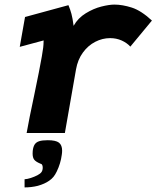

<svg xmlns="http://www.w3.org/2000/svg" viewBox="-20 -579 682 836"><path d="M143 184Q155.5 177.5 160.8 170Q166 162.5 166 151Q166 137.5 158 133.5Q173.5 141 154.5 133Q135.5 125 128.8 116Q122 107 122 89.5Q122 82 122.5 78Q124.5 60 131 50Q137.5 40 150.8 35.8Q164 31.5 188 31.5Q223 31.5 236.8 42.2Q250.5 53 250.5 77Q250.5 85.5 249 95Q244 133 227 168Q220.5 181.5 212.8 191Q205 200.5 194 208Q175 221.5 145 230Q117 237 87 237V201.5Q98.5 201 114.5 195.8Q130.5 190.5 143 184ZM129 -165Q152.5 -277.5 162 -332.5Q166.5 -360.5 168 -371Q169.5 -381.5 170 -403L66 -375L89 -505L278 -556.5Q286.5 -536 291.2 -518.2Q296 -500.5 300.5 -466.5Q319.5 -500.5 353.5 -521.2Q387.5 -542 421.5 -550.5Q455.5 -559 478 -559Q513 -559 553.8 -546Q594.5 -533 641.5 -489.5L547.5 -376Q532.5 -392.5 509.5 -402.8Q486.5 -413 459.5 -413Q426 -413 394.8 -397Q363.5 -381 341 -350.2Q318.5 -319.5 311 -277L262.5 0H96Q106.5 -60 129 -165Z"/></svg>

Font: JuliaMono Black
Style: Italic
Weight: 900
Italic angle: -9°
Monospace: yes
Designer: cormullion
Foundry: corm
Version: Version 0.057; ttfautohint (v1.8.4)